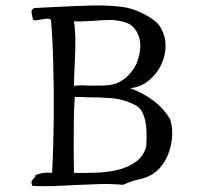

<svg xmlns="http://www.w3.org/2000/svg" viewBox="-20 -677 740 693"><path d="M595 -245Q605 -209 600 -171Q595 -133 578 -101Q561 -69 533 -50Q512 -36 483 -30Q454 -24 425 -10Q378 -14 335 -12.5Q292 -11 249 -9Q212 -7 174.5 -5.5Q137 -4 97 -6Q92 -17 94 -22Q96 -27 100 -31Q103 -34 105.5 -37Q108 -40 108 -45Q120 -50 134.5 -52.5Q149 -55 168 -53Q173 -145 174 -249.5Q175 -354 172 -454Q171 -494 169 -532Q167 -570 164 -605Q159 -610 150 -609.5Q141 -609 131 -607Q122 -605 114 -604Q106 -603 100 -605Q100 -606 99 -608Q96 -617 94 -630Q92 -643 104 -648Q123 -649 143 -650Q163 -651 184 -652Q243 -655 305 -657Q367 -659 421 -652Q448 -649 476.5 -637Q505 -625 528 -609.5Q551 -594 560 -577Q577 -548 577.5 -515Q578 -482 566 -453Q560 -437 551 -424Q533 -397 507 -379Q481 -361 450 -359Q497 -341 534 -313.5Q571 -286 595 -245ZM508 -148Q510 -177 508.5 -208Q507 -239 497.5 -263.5Q488 -288 466 -299Q426 -319 384.5 -322.5Q343 -326 293 -326Q283 -327 272 -327Q261 -327 250 -327Q247 -291 246.5 -243Q246 -195 246 -147.5Q246 -100 247 -62Q247 -56 247 -53Q291 -52 334 -54Q377 -56 413 -66Q448 -76 473 -95Q498 -114 508 -148ZM475 -454Q486 -482 486.5 -511Q487 -540 472 -565Q458 -588 433.5 -596Q409 -604 379 -605Q365 -605 350 -604Q335 -603 320 -602Q302 -601 283.5 -600Q265 -599 247 -600Q252 -567 252 -529.5Q252 -492 250 -454Q249 -432 248 -409.5Q247 -387 247 -367Q258 -369 272.5 -369Q287 -369 303 -368Q322 -368 342 -368Q362 -368 381 -371Q410 -376 433.5 -396Q457 -416 471 -444Q473 -446 473.5 -449Q474 -452 475 -454Z"/></svg>

Font: Yuji Syuku
Style: Regular
Weight: 400
Designer: Kataoka Yuji
Foundry: Kinuta Font Factory
Version: Version 3.002